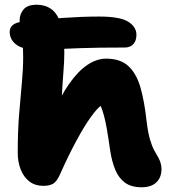

<svg xmlns="http://www.w3.org/2000/svg" viewBox="-20 -780 733 812"><path d="M146 -569Q79 -569 50 -590.5Q21 -612 21 -645Q21 -663 34 -674Q47 -685 73 -688Q169 -699 249.5 -704.5Q330 -710 399 -710Q488 -710 522.5 -688Q557 -666 557 -633Q557 -608 544 -593.5Q531 -579 508 -579Q394 -579 323.5 -576.5Q253 -574 212.5 -571.5Q172 -569 146 -569ZM163 6Q129 6 105 -12Q81 -30 68 -62Q55 -94 55 -135Q55 -226 61 -298.5Q67 -371 72.5 -430Q78 -489 78 -538Q78 -579 74.5 -605.5Q71 -632 67 -652Q63 -672 63 -694Q63 -720 79.5 -740Q96 -760 136 -760Q171 -760 197 -741.5Q223 -723 237.5 -678.5Q252 -634 252 -557Q252 -523 248.5 -479.5Q245 -436 241.5 -372.5Q238 -309 238 -214L200 -291Q235 -372 272.5 -425.5Q310 -479 349.5 -505.5Q389 -532 429 -532Q489 -532 523 -500.5Q557 -469 574 -410Q591 -351 600 -267Q606 -218 614.5 -189.5Q623 -161 632.5 -144Q642 -127 650 -113Q656 -102 659.5 -89.5Q663 -77 663 -65Q663 -30 641.5 -9Q620 12 579 12Q535 12 508.5 -7.5Q482 -27 467.5 -62Q453 -97 446 -143Q438 -199 432 -233.5Q426 -268 420 -290Q414 -312 406 -332Q391 -322 364.5 -285.5Q338 -249 304.5 -187.5Q271 -126 233 -41Q220 -12 204.5 -3Q189 6 163 6Z"/></svg>

Font: Shantell Sans ExtraBold
Style: Regular
Weight: 800
Designer: Stephen Nixon, Anya Danilova, Shantell Martin
Foundry: Arrow Type
Version: Version 1.011;[c5ecc13dd]